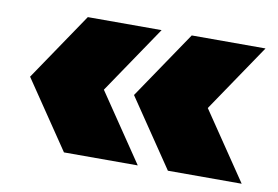

<svg xmlns="http://www.w3.org/2000/svg" viewBox="-55 -592 890 615"><g transform="rotate(10 389.5 -285.0)"><path d="M185 -65 36 -285 185 -505H425L276 -285L425 -65ZM523 -65 374 -285 523 -505H763L614 -285L763 -65Z"/></g></svg>

Font: Encode Sans Expanded Black
Style: Regular
Weight: 900
Width: 7
Designer: Multiple Designers
Foundry: Impallari Type
Version: Version 2.000